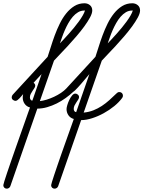

<svg xmlns="http://www.w3.org/2000/svg" viewBox="-117 -753 858 1149"><path d="M333.5 -192.9Q341.8 -192.9 348.9 -186.8Q356 -180.7 356 -171.9Q356 -165 351.1 -157.2Q346.2 -149.4 340.1 -140.6Q334 -131.8 329.1 -122.1Q324.2 -112.3 324.2 -101.1Q324.2 -94.2 327.9 -88.4Q331.5 -82.5 338.9 -82L418 -309.6Q414.1 -305.2 406.5 -296.1Q398.9 -287.1 389.4 -275.9Q379.9 -264.6 369.4 -252.4Q358.9 -240.2 349.4 -230Q339.8 -219.7 332.5 -212.6Q325.2 -205.6 321.8 -204.1Q301.3 -184.6 275.9 -166.3Q250.5 -147.9 222.7 -134Q194.8 -120.1 165.3 -111.6Q135.7 -103 106.4 -103L-55.2 361.3Q-57.6 367.7 -63.5 371.8Q-69.3 376 -76.2 376Q-85.4 376 -91.3 370.1Q-97.2 364.3 -97.2 355Q-97.2 351.6 -91.1 332Q-85 312.5 -75 282.5Q-64.9 252.4 -51.8 214.6Q-38.6 176.8 -24.7 136.7Q-10.7 96.7 3.4 57.1Q17.6 17.6 29.3 -16.1Q41 -49.8 49.8 -74.5Q58.6 -99.1 62.5 -109.9Q42 -115.2 30.5 -131.8Q19 -148.4 19 -168.9Q19 -178.7 21.5 -189.9Q18.1 -186 12.5 -179.2Q6.8 -172.4 0.7 -165.8Q-5.4 -159.2 -12 -154.3Q-18.6 -149.4 -23.9 -149.4Q-32.2 -149.4 -39.6 -155.3Q-46.9 -161.1 -46.9 -170.4Q-46.9 -179.2 -41 -186L168 -413.1Q176.8 -438 187 -471.7Q197.3 -505.4 210.4 -541Q223.6 -576.7 240.5 -611.1Q257.3 -645.5 279.1 -672.6Q300.8 -699.7 327.9 -716.6Q355 -733.4 388.7 -733.4Q407.7 -733.4 421.4 -721.9Q435.1 -710.4 435.1 -690.4Q435.1 -673.3 421.6 -648.4Q408.2 -623.5 387.2 -594.7Q366.2 -565.9 340.1 -535.6Q314 -505.4 288.6 -477.8Q263.2 -450.2 241 -427.2Q218.8 -404.3 206.1 -390.1L121.6 -147.9Q140.1 -149.9 162.4 -156.7Q184.6 -163.6 206.5 -173.8Q228.5 -184.1 247.8 -197Q267.1 -210 279.8 -223.6L454.1 -413.1Q462.9 -438 473.1 -471.7Q483.4 -505.4 496.6 -541Q509.8 -576.7 526.6 -611.1Q543.5 -645.5 565.2 -672.6Q586.9 -699.7 614 -716.6Q641.1 -733.4 674.8 -733.4Q693.8 -733.4 707.5 -721.9Q721.2 -710.4 721.2 -690.4Q721.2 -673.3 707.8 -648.4Q694.3 -623.5 673.3 -594.7Q652.3 -565.9 626.2 -535.6Q600.1 -505.4 574.7 -477.8Q549.3 -450.2 527.1 -427.2Q504.9 -404.3 492.2 -390.1L383.8 -79.1Q416 -82.5 442.4 -93Q468.8 -103.5 492.2 -118.9Q515.6 -134.3 537.1 -153.6Q558.6 -172.9 580.6 -194.3Q584.5 -198.2 588.1 -200.2Q591.8 -202.1 597.2 -202.1Q606.9 -202.1 612.8 -196Q618.7 -189.9 618.7 -180.2Q618.7 -172.9 613.8 -166.5Q595.7 -141.6 566.7 -117.9Q537.6 -94.2 503.9 -75.7Q470.2 -57.1 434.8 -45.7Q399.4 -34.2 368.7 -34.2L231 361.3Q228.5 367.7 222.7 371.8Q216.8 376 210 376Q200.7 376 194.8 370.1Q189 364.3 189 355Q189 352.1 194.1 335.2Q199.2 318.4 207.8 292.7Q216.3 267.1 227.3 235.1Q238.3 203.1 250.2 168.9Q262.2 134.8 274.2 101.1Q286.1 67.4 296.4 38.8Q306.6 10.3 314 -10.7Q321.3 -31.7 324.7 -41Q304.2 -46.4 292.7 -63Q281.2 -79.6 281.2 -100.1Q281.2 -108.4 285.6 -123.8Q290 -139.2 297.4 -154.5Q304.7 -169.9 314.2 -181.4Q323.7 -192.9 333.5 -192.9ZM241.7 -493.7Q252 -504.4 266.1 -519.5Q280.3 -534.7 295.7 -552Q311 -569.3 326.4 -587.9Q341.8 -606.4 355 -624.8Q368.2 -643.1 377.9 -659.9Q387.7 -676.8 391.6 -689.9H387.2Q367.2 -689.9 350.1 -679.7Q333 -669.4 318.6 -652.8Q304.2 -636.2 292.2 -615Q280.3 -593.8 270.8 -572Q261.2 -550.3 254.2 -529.5Q247.1 -508.8 241.7 -493.7ZM527.8 -493.7Q538.1 -504.4 552.2 -519.5Q566.4 -534.7 581.8 -552Q597.2 -569.3 612.5 -587.9Q627.9 -606.4 641.1 -624.8Q654.3 -643.1 664.1 -659.9Q673.8 -676.8 677.7 -689.9H673.3Q653.3 -689.9 636.2 -679.7Q619.1 -669.4 604.7 -652.8Q590.3 -636.2 578.4 -615Q566.4 -593.8 556.9 -572Q547.4 -550.3 540.3 -529.5Q533.2 -508.8 527.8 -493.7ZM93.8 -240.7Q93.8 -233.9 88.9 -226.1Q84 -218.3 77.9 -209.5Q71.8 -200.7 66.9 -190.9Q62 -181.2 62 -169.9Q62 -163.6 65.7 -157.2Q69.3 -150.9 76.7 -150.9L131.8 -309.6L84 -257.8Q93.8 -250.5 93.8 -240.7Z"/></svg>

Font: Helvetia Verbundene
Style: Regular
Weight: 400
Designer: Peter Wiegel, original typeface by Carl Albert Fahrenwaldt 1901
Foundry: Peter Wiegel
Version: Version 2.000